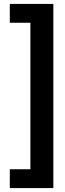

<svg xmlns="http://www.w3.org/2000/svg" viewBox="-20 -839 332 979"><path d="M252 -819V120H30V24H135V-723H30V-819Z"/></svg>

Font: Fira Sans Condensed Medium
Style: Regular
Weight: 500
Width: 3
Designer: Carrois Corporate & Edenspiekermann AG
Foundry: Carrois Corporate GbR & Edenspiekermann AG
Version: Version 4.203;PS 004.203;hotconv 1.0.88;makeotf.lib2.5.64775